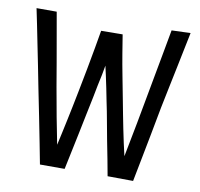

<svg xmlns="http://www.w3.org/2000/svg" viewBox="-79 -796 919 881"><g transform="rotate(10 380.0 -355.0)"><path d="M278 2H163Q156 -37 145 -91.5Q134 -146 121.5 -211Q109 -276 95 -343Q85 -395 75 -445Q65 -495 55.5 -542Q46 -589 38 -629.5Q30 -670 23 -702H117Q127 -646 137 -588Q147 -530 157 -473.5Q167 -417 176 -362Q183 -327 188.5 -293Q194 -259 200.5 -226.5Q207 -194 213 -162.5Q219 -131 225 -101Q231 -127 237.5 -157.5Q244 -188 251 -220.5Q258 -253 265 -288Q272 -323 279 -358Q290 -413 300 -466.5Q310 -520 318.5 -567.5Q327 -615 333 -651L433 -652Q439 -614 447 -565.5Q455 -517 465.5 -463Q476 -409 487 -351Q493 -320 499 -288Q505 -256 511.5 -224.5Q518 -193 524.5 -162.5Q531 -132 538 -103Q544 -135 552 -175.5Q560 -216 569 -263.5Q578 -311 587 -361Q598 -420 609 -480.5Q620 -541 631 -599.5Q642 -658 651 -709L739 -712Q732 -678 723.5 -636.5Q715 -595 705.5 -548.5Q696 -502 685.5 -452Q675 -402 665 -352Q653 -286 640.5 -222Q628 -158 617 -100.5Q606 -43 597 2L478 1Q472 -34 464 -74.5Q456 -115 447.5 -159Q439 -203 431 -248Q423 -293 414 -335Q408 -367 402 -395.5Q396 -424 390.5 -450Q385 -476 380 -497Q377 -477 372 -453Q367 -429 361 -401.5Q355 -374 350 -345Q341 -303 332 -258Q323 -213 313.5 -167.5Q304 -122 295 -79Q286 -36 278 2Z"/></g></svg>

Font: Truculenta Medium
Style: Regular
Weight: 500
Version: Version 1.002